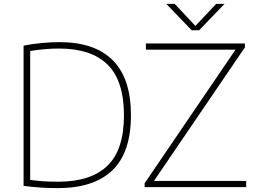

<svg xmlns="http://www.w3.org/2000/svg" viewBox="-20 -964 1322 989"><path d="M277.5 5Q232.5 5 193.5 2.5Q154.5 0 101.5 -6.5V-729Q147.5 -738 195.2 -742.5Q243 -747 286.5 -747Q467.5 -747 561 -653.5Q654.5 -560 654.5 -370Q654.5 -179 559 -87Q463.5 5 277.5 5ZM278.5 -28Q448 -28 533.2 -110Q618.5 -192 618.5 -370Q618.5 -547 534.8 -630.5Q451 -714 283.5 -714Q248.5 -714 212 -710.8Q175.5 -707.5 135.5 -701.5V-37.5Q166 -33 199.8 -30.5Q233.5 -28 278.5 -28ZM725 0V-20L1193 -708H731.5V-740H1241.5V-720L773 -32H1248V0ZM967.5 -808 836.5 -944H880L986.5 -830.5L1093.5 -944H1136.5L1005.5 -808Z"/></svg>

Font: Encode Sans Semi Expanded Thin
Style: Regular
Weight: 100
Width: 6
Designer: Multiple Designers
Foundry: Impallari Type
Version: Version 3.000; ttfautohint (v1.8.3) -l 8 -r 50 -G 200 -x 14 